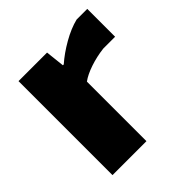

<svg xmlns="http://www.w3.org/2000/svg" viewBox="-153 -665 780 780"><g transform="rotate(-45 236.5 -275.0)"><path d="M57 -540H221L230 -458H235Q269 -488 314.5 -514Q360 -540 401 -550H462V-390H394Q352 -385 313.5 -372Q275 -359 252 -342V0H57Z"/></g></svg>

Font: Encode Sans Normal
Style: ExtraBold
Weight: 800
Designer: Pablo Impallari, Andres Torresi
Foundry: Pablo Impallari, Andres Torresi
Version: Version 1.000; ttfautohint (v1.00) -l 8 -r 50 -G 200 -x 14 -